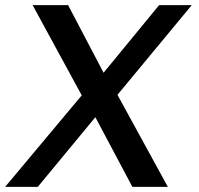

<svg xmlns="http://www.w3.org/2000/svg" viewBox="-90 -727 773 747"><path d="M563 0 367 -358 656 -707H529L313 -444L175 -707H37L228 -356L-70 0H57L281 -271L425 0Z"/></svg>

Font: Brisa Sans Medium
Style: Italic
Weight: 600
Italic angle: -8°
Designer: Dalton Maag Ltd
Foundry: Dalton Maag Ltd
Version: Version 1.101;July 10, 2019;FontCreator 11.5.0.2425 64-bit